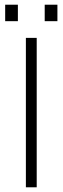

<svg xmlns="http://www.w3.org/2000/svg" viewBox="-20 -796 266 816"><path d="M56 -706H2V-776H56ZM224 -706H170V-776H224ZM136 0H90V-635H136Z"/></svg>

Font: Gemunu Libre ExtraLight
Style: Regular
Weight: 200
Designer: Puspanada Ekanayake, Sola Matas, Pathum Egodawatta, Kosala Senevirathne
Foundry: mooniak
Version: Version 1.100